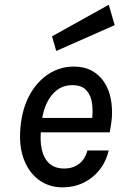

<svg xmlns="http://www.w3.org/2000/svg" viewBox="-20 -774 510 806"><path d="M242.5 12.5Q186 12.5 143.5 -18.5Q101 -49.5 79.8 -106.2Q58.5 -163 66 -240.5Q73.5 -320 105.2 -376.8Q137 -433.5 185 -464Q233 -494.5 289.5 -494.5Q334 -494.5 365.8 -477Q397.5 -459.5 417.2 -429.5Q437 -399.5 444.8 -360.5Q452.5 -321.5 449.5 -278.5Q448 -264.5 445.8 -249Q443.5 -233.5 440.5 -218.5H128.5L153 -235.5Q147 -188 154.8 -149.5Q162.5 -111 186 -88.8Q209.5 -66.5 250.5 -66.5Q285.5 -66.5 311.2 -85.8Q337 -105 347 -142.5H436.5Q425 -95 397.2 -60.2Q369.5 -25.5 329.8 -6.5Q290 12.5 242.5 12.5ZM155.5 -266 136 -279H390.5L366 -267.5Q371 -305.5 366.5 -339.5Q362 -373.5 342.5 -395Q323 -416.5 283.5 -416.5Q246.5 -416.5 219.5 -396Q192.5 -375.5 176.5 -341.5Q160.5 -307.5 155.5 -266ZM216 -560 198.5 -621.5 436.5 -754 461.5 -668.5Z"/></svg>

Font: Karla Medium
Style: Italic
Weight: 500
Italic angle: -8°
Designer: Jonathan Pinhorn
Version: Version 2.001